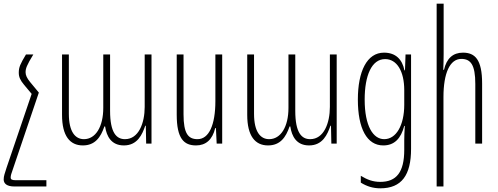

<svg xmlns="http://www.w3.org/2000/svg" viewBox="-33 -780 2706 1043"><path d="M-13 195C-13 217 4 233 45 233H219V199H53C32 199 25 195 25 184C25 173 29 162 36 142L178 -277L130 -335C113 -356 106 -372 106 -387C106 -408 112 -425 148 -484H108C77 -432 69 -415 69 -385C69 -362 77 -344 98 -319L139 -270L3 130C-7 162 -13 176 -13 195Z M417 10C483 10 514 -34 534 -93H538C546 -39 572 10 640 10C714 10 740 -50 756 -97H759L761 0H790V-484H753V-199C753 -111 720 -24 646 -24C600 -24 565 -58 565 -178V-484H528V-194C528 -91 486 -24 423 -24C377 -24 341 -62 341 -162V-484H304V-156C304 -41 347 10 417 10Z M1174 -484H1137V-231C1137 -101 1102 -24 1040 -24C989 -24 964 -55 964 -159V-484H927V-157C927 -27 966 10 1032 10C1085 10 1121 -21 1136 -84H1140L1144 0H1174Z M1423 10C1489 10 1520 -34 1540 -93H1544C1552 -39 1578 10 1646 10C1720 10 1746 -50 1762 -97H1765L1767 0H1796V-484H1759V-199C1759 -111 1726 -24 1652 -24C1606 -24 1571 -58 1571 -178V-484H1534V-194C1534 -91 1492 -24 1429 -24C1383 -24 1347 -62 1347 -162V-484H1310V-156C1310 -41 1353 10 1423 10Z M2033 243C2149 243 2200 171 2200 29V-484H2170L2167 -398H2164C2152 -458 2116 -494 2053 -494C1960 -494 1911 -392 1911 -239C1911 -82 1960 10 2049 10C2110 10 2145 -28 2163 -96H2166C2164 -67 2163 -33 2163 -18V34C2163 156 2120 208 2033 208C1992 208 1962 196 1927 175V212C1959 232 1993 243 2033 243ZM2054 -24C1994 -24 1948 -95 1948 -239C1948 -370 1986 -459 2059 -459C2123 -459 2163 -393 2163 -290V-211C2163 -99 2119 -24 2054 -24Z M2377 -760H2339V233H2376V-253C2376 -383 2411 -460 2473 -460C2524 -460 2549 -428 2549 -324V0H2586V-327C2586 -457 2547 -494 2482 -494C2428 -494 2393 -463 2379 -401H2375C2376 -430 2377 -458 2377 -487Z"/></svg>

Font: Noto Sans Armenian ExtraCondensed ExtraLight
Style: Regular
Weight: 200
Width: 2
Designer: Monotype Design Team
Foundry: Monotype Imaging Inc.
Version: Version 2.008